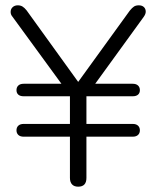

<svg xmlns="http://www.w3.org/2000/svg" viewBox="-20 -696 588 722"><path d="M243 -27V-182H69Q56 -182 49 -188.5Q42 -195 42 -206Q42 -217 49 -223.5Q56 -230 69 -230H243V-334H69Q56 -334 49 -340Q42 -346 42 -357Q42 -368 49 -374.5Q56 -381 69 -381H211L27 -633Q20 -641 20 -651Q20 -662 27.5 -669Q35 -676 47 -676Q57 -676 64.5 -671.5Q72 -667 80 -657L274 -388L468 -656Q477 -667 484 -671.5Q491 -676 502 -676Q514 -676 521 -669.5Q528 -663 528 -652Q528 -643 520 -632L338 -381H479Q492 -381 499 -374.5Q506 -368 506 -357Q506 -346 499 -340Q492 -334 479 -334H305V-230H479Q492 -230 499 -223.5Q506 -217 506 -206Q506 -195 499 -188.5Q492 -182 479 -182H305V-27Q305 6 274 6Q259 6 251 -2.5Q243 -11 243 -27Z"/></svg>

Font: SN Pro Light
Style: Regular
Weight: 300
Designer: Tobias Whetton
Foundry: Supernotes
Version: Version 1.002